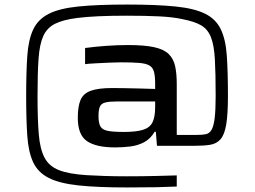

<svg xmlns="http://www.w3.org/2000/svg" viewBox="-20 -716 1119 844"><path d="M538 108Q408 108 324.5 99Q241 90 194 66Q147 42 126 -2.5Q105 -47 100 -118.5Q95 -190 95 -294Q95 -399 100 -470.5Q105 -542 126 -586.5Q147 -631 194 -655Q241 -679 324.5 -687.5Q408 -696 538 -696Q668 -696 751.5 -687.5Q835 -679 882 -655.5Q929 -632 950.5 -587.5Q972 -543 977 -471.5Q982 -400 982 -294Q982 -214 974.5 -169Q967 -124 949.5 -104Q932 -84 903.5 -79.5Q875 -75 833 -75H670L665 -137H660Q641 -105 613 -90.5Q585 -76 552 -72Q519 -68 486 -68Q403 -68 362.5 -95.5Q322 -123 322 -198Q322 -248 334 -276.5Q346 -305 379 -317Q412 -329 473 -329Q490 -329 523 -328.5Q556 -328 593.5 -327Q631 -326 662 -325V-348Q662 -381 657 -400Q652 -419 637 -428Q622 -437 591.5 -439.5Q561 -442 510 -442Q490 -442 458.5 -440.5Q427 -439 397.5 -437.5Q368 -436 354 -434V-505Q398 -511 447.5 -514.5Q497 -518 543 -518Q615 -518 658 -508.5Q701 -499 722 -478Q743 -457 750 -424.5Q757 -392 757 -345V-123H847Q869 -123 884.5 -126Q900 -129 909.5 -144.5Q919 -160 923.5 -195.5Q928 -231 928 -294Q928 -394 924.5 -456Q921 -518 907 -553Q893 -588 863.5 -605Q834 -622 781 -632Q741 -641 680.5 -644Q620 -647 537 -647Q466 -647 412 -644.5Q358 -642 319 -637Q257 -629 222 -611.5Q187 -594 170.5 -558Q154 -522 149.5 -458.5Q145 -395 145 -294Q145 -191 150.5 -125.5Q156 -60 176 -22.5Q196 15 239.5 32Q283 49 361 54Q395 56 439 57.5Q483 59 538 59Q605 59 665.5 57.5Q726 56 757 55V104Q716 106 667 107Q618 108 538 108ZM525 -136Q579 -136 609 -145.5Q639 -155 650.5 -178.5Q662 -202 662 -245V-270H495Q461 -270 443 -265.5Q425 -261 419 -247Q413 -233 413 -206Q413 -176 421 -161Q429 -146 452.5 -141Q476 -136 525 -136Z"/></svg>

Font: Saira Expanded Medium
Style: Regular
Weight: 500
Width: 7
Designer: Hector Gatti with collaboration of the Omnibus-Type team
Foundry: Omnibus-Type
Version: Version 1.100; ttfautohint (v1.8.3)